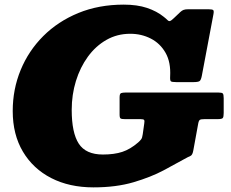

<svg xmlns="http://www.w3.org/2000/svg" viewBox="-20 -790 997 830"><path d="M524 -390H924Q939.5 -390 943.2 -385.8Q947 -381.5 947 -365.5V-301.5Q947 -284.5 943 -279.8Q939 -275 921 -275H865Q849.5 -275 844.5 -272.2Q839.5 -269.5 837 -256.5L816 -141.5Q812.5 -120 803.8 -116.2Q795 -112.5 777 -102.5Q741.5 -82.5 687 -53.5Q632.5 -24.5 557.2 -2.2Q482 20 384 20Q280 20 201.5 -20.2Q123 -60.5 79 -134.5Q35 -208.5 35 -310Q35 -404 69.2 -487.2Q103.5 -570.5 167 -634Q230.5 -697.5 318.8 -733.8Q407 -770 515 -770Q573 -770 615.5 -755.8Q658 -741.5 687 -718Q698.5 -709 703.8 -703.5Q709 -698 714.2 -699Q719.5 -700 731 -711L760 -738.5Q766.5 -744.5 773.5 -747.2Q780.5 -750 794 -750H881Q898 -750 901.8 -746.2Q905.5 -742.5 902.5 -727.5L852.5 -462.5Q849 -444 842.8 -439.5Q836.5 -435 815 -435H743Q723 -435 718.8 -438.5Q714.5 -442 715.5 -459.5Q719 -520.5 695.8 -561.5Q672.5 -602.5 632 -623.2Q591.5 -644 543 -644Q486.5 -644 440 -617.5Q393.5 -591 360 -545Q326.5 -499 308.2 -439.8Q290 -380.5 290 -315Q290 -216 320.5 -169Q351 -122 425 -122Q474 -122 508.8 -133.5Q543.5 -145 577 -174Q585.5 -181.5 590.2 -187.8Q595 -194 597 -209.5L603.5 -255.5Q605.5 -267 603.2 -271Q601 -275 588 -275H520Q506 -275 501.5 -277.8Q497 -280.5 497 -294.5V-369.5Q497 -385 503.5 -387.5Q510 -390 524 -390Z"/></svg>

Font: Besley* Fatface
Style: Italic
Weight: 900
Italic angle: -13°
Designer: Owen Earl
Foundry: indestructible type*
Version: Version 3.000; ttfautohint (v1.8.3)